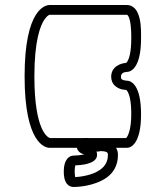

<svg xmlns="http://www.w3.org/2000/svg" viewBox="-20 -552 660 765"><path d="M280.1 106.9C291 106.6 310.8 105.3 328.8 100.4C345.4 95.8 366.7 86.3 366.7 65.5C366.7 60.3 365.9 55.6 364.6 51.5C366.1 51.8 367.7 51.9 369.3 51.9C373 51.9 376.6 51.2 380 50C389.5 50.1 397.2 51 401.9 52.7C407.3 54.8 409.9 56.8 409.9 65.5C409.9 93.1 397.2 111.2 379.2 124.2C347.6 147.1 298.5 152.6 279.7 153.7C278.7 149.7 277.5 141.9 277.5 130.5C277.5 118.5 279 110.7 280.1 106.9ZM320.6 -2.2 311.2 -2H179C170.4 -4.6 117 -30.5 117 -248C117 -388.7 140.2 -450.2 157.9 -475.5C163.9 -484 169 -488.4 172.4 -490.6C175.4 -492.6 177.2 -492.9 177.6 -493H485.5C486.4 -493 487.6 -492.8 489.8 -489.9C500.9 -475.4 503 -429.4 503 -411V-397.7C503 -340.3 493.2 -316 487 -306.4C485 -303.6 483.5 -302 482.6 -301.3C462.1 -300.2 423 -287.8 423 -246.1C423 -232 428.1 -218.7 439.1 -209.4C455.3 -195.1 475.6 -193.9 482.7 -193.8C484.2 -192.8 486.7 -190.5 489.8 -184.6C495.8 -173.2 503 -148.5 503 -98.5C503 -41.6 492.4 -16.3 486.1 -6.4C484.4 -4 483.2 -2.7 482.5 -2H330.6ZM78 -248C78 19.9 160.4 37 177.5 37H286.6C289.7 52.8 303.6 60.2 315.3 63.2C302.8 66.4 280.1 68 272.8 68C256.6 68 234.1 82.6 234.1 130.5C234.1 146.7 235.7 166.6 246.6 180.4C252.3 187.6 261.4 193 272.8 193C272.8 193 273 193 273.5 193C281.4 193 352.7 192.1 404.7 155.8C431.1 136.9 450 107.7 450 65.5C450 54.5 447.3 44.9 442.5 37H485.5C502.1 37 542 20.5 542 -96.3C542 -212.8 503.4 -230.5 485.5 -230.5H484.5C481.8 -230.5 469.7 -232.3 465 -236.1C463 -238.3 462 -240.1 462 -247C462 -262.3 477.5 -265.1 485.5 -265.5C502.1 -265.5 542 -282 542 -398.8V-413.1V-414C542 -433.6 541.9 -475.9 526.7 -504.7C518.9 -519.5 505.5 -532 485.5 -532H177.5C160.5 -532 78 -515.9 78 -248Z"/></svg>

Font: Platiipus Bold
Style: Bold
Weight: 400
Version: Version 001.000